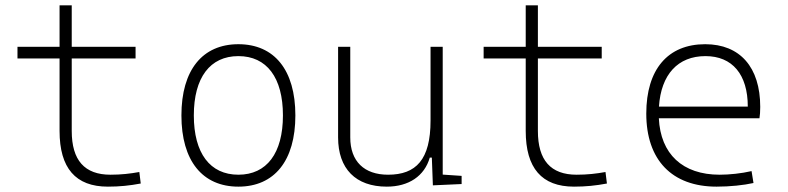

<svg xmlns="http://www.w3.org/2000/svg" viewBox="-20 -694 2970 724"><path d="M386.7 9.8C431.2 9.8 468.8 5.9 510.7 -2L505.4 -45.4C470.7 -39.1 437 -35.2 396.5 -35.2C298.8 -35.2 250.5 -89.8 250.5 -200.2V-473.6H491.2V-517.6H250.5V-673.8H204.6V-517.6H45.9V-473.6H204.6V-200.2C204.6 -60.1 265.1 9.8 386.7 9.8Z M878.9 9.8C1014.6 9.8 1093.8 -87.9 1093.8 -258.8C1093.8 -429.7 1014.6 -527.3 878.9 -527.3C743.2 -527.3 664.1 -429.7 664.1 -258.8C664.1 -87.9 743.2 9.8 878.9 9.8ZM878.9 -35.2C772 -35.2 710.9 -116.2 710.9 -258.8C710.9 -401.4 772 -482.4 878.9 -482.4C985.8 -482.4 1046.9 -401.4 1046.9 -258.8C1046.9 -116.2 985.8 -35.2 878.9 -35.2Z M1438.5 9.8C1521.5 9.8 1580.6 -30.3 1600.6 -99.6H1608.4L1612.3 4.9L1720.7 0V-30.8L1649.4 -35.6V-517.6H1603.5V-239.3C1603.5 -91.8 1548.8 -35.2 1443.4 -35.2C1353.5 -35.2 1300.8 -85.4 1300.8 -175.8V-517.6H1254.9V-175.8C1254.9 -57.6 1321.3 9.8 1438.5 9.8Z M2144.5 9.8C2189 9.8 2226.6 5.9 2268.6 -2L2263.2 -45.4C2228.5 -39.1 2194.8 -35.2 2154.3 -35.2C2056.6 -35.2 2008.3 -89.8 2008.3 -200.2V-473.6H2249V-517.6H2008.3V-673.8H1962.4V-517.6H1803.7V-473.6H1962.4V-200.2C1962.4 -60.1 2022.9 9.8 2144.5 9.8Z M2682.1 9.8C2732.4 9.8 2784.2 4.4 2821.3 -3.9L2814 -48.8C2775.9 -40 2730.5 -35.2 2693.8 -35.2C2553.7 -35.2 2470.7 -113.3 2464.4 -248H2843.8C2845.7 -258.3 2846.7 -274.4 2846.7 -291C2846.7 -440.4 2770.5 -527.3 2639.2 -527.3C2498 -527.3 2417 -432.1 2417 -265.6C2417 -90.8 2513.7 9.8 2682.1 9.8ZM2464.8 -292C2472.7 -413.1 2536.1 -482.4 2640.1 -482.4C2741.7 -482.4 2799.8 -413.1 2799.8 -292Z"/></svg>

Font: Cascadia Code PL ExtraLight
Style: Regular
Weight: 200
Monospace: yes
Designer: Aaron Bell
Foundry: Saja Typeworks
Version: Version 2404.023